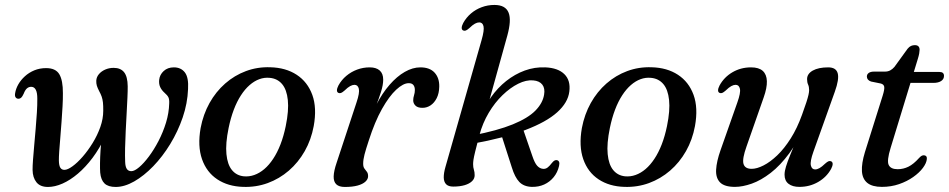

<svg xmlns="http://www.w3.org/2000/svg" viewBox="-20 -738 3801 769"><path d="M110.5 -57.6Q110.3 -72.2 112.2 -98Q114.1 -123.7 117 -155.7Q120 -187.7 122.8 -221.6Q125.7 -255.5 127.7 -286.9Q129.7 -318.4 129.4 -342.4Q129.6 -366.3 123.4 -378.3Q117.3 -390.3 104.9 -390.3Q95.4 -390.3 88 -384Q80.7 -377.8 74.9 -362.7Q69.6 -351.1 64.8 -346.7Q60 -342.4 53.8 -342.4Q46.7 -342.6 42.7 -347.9Q38.7 -353.3 40.5 -364.3Q43.3 -382.3 53.3 -400Q63.4 -417.7 79.7 -432.5Q95.9 -447.3 117.5 -456.3Q139.1 -465.2 164.8 -465.2Q203 -465.2 217.6 -440.6Q232.2 -415.9 231.9 -365Q232.2 -342.2 230.5 -311.9Q228.7 -281.6 226.4 -249.1Q224.1 -216.6 221.5 -186.2Q218.8 -155.8 217.2 -131.7Q215.6 -107.5 215.8 -95.1Q216.2 -74.6 221.7 -66.2Q227.1 -57.7 238.1 -57.7Q250.8 -57.7 270.4 -72Q290 -86.2 311.2 -110.5Q332.3 -134.8 351.2 -165.4Q370 -196 381.8 -229.2Q393.5 -262.4 393.5 -294.2Q393.7 -314.7 392.3 -327.7Q390.8 -340.8 387.2 -351.1Q383.6 -361.5 377.3 -372.8Q370.6 -385.8 367.9 -394.8Q365.2 -403.9 365.6 -414.9Q366.4 -429.3 375.9 -440.7Q385.4 -452.2 401 -459.2Q416.6 -466.2 435.3 -466.2Q463.2 -466.2 477.2 -448.5Q491.1 -430.8 491.5 -392.4Q491.7 -375.6 490.4 -347.1Q489.1 -318.5 487.2 -283.7Q485.2 -248.8 483.5 -212.9Q481.7 -177 481 -144.9Q480.3 -112.7 481.3 -89.7Q481.9 -70.5 487.9 -61.5Q493.9 -52.4 506.1 -52.4Q518.5 -52.4 537.3 -68.2Q556 -84 576.4 -111.3Q596.8 -138.5 615 -173.5Q633.2 -208.6 645 -247.1Q656.7 -285.7 657.7 -323.8Q658.5 -339.4 654.7 -347.8Q650.8 -356.3 638.4 -367Q627.5 -376.8 621.7 -389.1Q615.9 -401.4 617.5 -418.2Q619.7 -438.9 635.7 -453.6Q651.6 -468.2 676.4 -468.2Q704.7 -468.2 720.4 -448Q736 -427.8 733.2 -381.2Q731 -324 711.8 -267.7Q692.5 -211.4 661.8 -161.1Q631.1 -110.8 593.7 -72.1Q556.3 -33.5 517.4 -11.3Q478.5 10.8 443.3 10.8Q413.3 10.8 398.7 -3.2Q384.1 -17.2 381.3 -46.8Q380.3 -61.6 380.6 -84.8Q380.9 -108 382.7 -136.7Q384.5 -165.4 387.6 -195.6L400.9 -190.6Q378.7 -143.2 350.8 -105.9Q322.8 -68.6 292 -42.5Q261.2 -16.4 230.5 -2.8Q199.7 10.8 172.1 10.8Q140.9 10.8 125.9 -8.1Q110.9 -27 110.5 -57.6Z M1062.6 -468.6Q1124.6 -467.1 1168.3 -438.5Q1212 -409.9 1230.9 -357.9Q1249.7 -305.8 1236.5 -233Q1226.4 -178.4 1200.6 -132.8Q1174.8 -87.3 1136.9 -54.6Q1099 -21.9 1052.4 -4.8Q1005.8 12.3 953.8 10.5Q893.3 8.7 850.4 -19.7Q807.4 -48.2 789.1 -100.5Q770.8 -152.8 783.5 -225.1Q793.9 -280 819.2 -325.4Q844.6 -370.8 881.9 -403.5Q919.2 -436.2 965.2 -453.3Q1011.2 -470.4 1062.6 -468.6ZM955.9 -31.9Q977.7 -29.7 998.6 -37.2Q1019.5 -44.6 1038.7 -60.9Q1057.8 -77.2 1074.1 -101.9Q1090.5 -126.6 1103.3 -159.5Q1116.1 -192.5 1124.4 -232.8Q1137.3 -295.7 1132.8 -337.5Q1128.4 -379.3 1109.8 -401.3Q1091.1 -423.4 1060.5 -426.2Q1039 -428.4 1018.7 -420.9Q998.4 -413.5 979.7 -397.2Q961 -380.9 945 -356.2Q928.9 -331.5 916.4 -298.6Q903.9 -265.6 895.6 -225.3Q882.7 -162.6 886.9 -120.7Q891 -78.8 909 -56.9Q927 -35 955.9 -31.9Z M1335.3 -366Q1329.4 -368.9 1329.5 -376.7Q1329.7 -384.5 1335.6 -395.9Q1347.7 -417.9 1367 -434.1Q1386.3 -450.3 1410.4 -459.3Q1434.5 -468.2 1460.9 -468.2Q1486.6 -468.2 1500.7 -455.8Q1514.8 -443.3 1514.8 -418.9Q1514.8 -398 1506 -370.1Q1497.2 -342.2 1485.5 -312.3Q1473.7 -282.3 1464.2 -255.2Q1454.7 -228 1453.5 -208.9L1445.3 -209.7Q1461.7 -268.8 1486.2 -316.6Q1510.7 -364.3 1540.2 -398.2Q1569.6 -432 1601.3 -450.1Q1632.9 -468.2 1663.6 -468.2Q1701.5 -468.2 1720.8 -446.9Q1740.1 -425.6 1739.3 -390.6Q1738.7 -364.1 1729.2 -345.1Q1719.6 -326.1 1704.7 -316.1Q1689.7 -306.1 1672.1 -306.1Q1652.9 -306.1 1644 -315Q1635 -324 1635 -335.9Q1635 -346.5 1638.3 -356.4Q1641.6 -366.4 1641.6 -377.6Q1641.6 -390 1635.8 -397.4Q1629.9 -404.9 1617.1 -404.9Q1595.1 -404.9 1566.9 -378.8Q1538.7 -352.7 1509.9 -301.6Q1481.1 -250.4 1456.9 -174.8Q1445.3 -139.9 1440 -119.3Q1434.6 -98.6 1434.6 -82.2Q1434.6 -69.7 1439.5 -63Q1444.3 -56.2 1449.3 -50.1Q1454.3 -43.9 1454.3 -32.3Q1454.3 -20.5 1443.7 -10.6Q1433 -0.6 1412.4 5.1Q1391.7 10.8 1361.3 10.8Q1338.1 10.8 1327 0.3Q1315.9 -10.2 1316.4 -31.6Q1317 -53 1328.1 -85.7L1407.8 -327.3Q1421.1 -366.7 1417.2 -382.5Q1413.4 -398.3 1399.8 -398.3Q1391.9 -398.3 1382.5 -393.2Q1373.1 -388.2 1359.8 -375.2Q1351.4 -367.8 1345.9 -365.7Q1340.4 -363.7 1335.3 -366Z M1908.7 -577 1764.1 -69.4Q1757.1 -45 1757.3 -27.3Q1757.6 -9.6 1766.8 -0.1Q1776 9.3 1795.3 9.3Q1821.5 9.3 1840.8 3.7Q1860 -2 1870.6 -12.3Q1881.1 -22.5 1881.1 -36Q1881.1 -49.2 1878 -58.3Q1874.9 -67.4 1874.9 -80.6Q1874.9 -88.2 1876.4 -98.6Q1877.9 -109 1883.4 -131.6Q1888.8 -154.1 1900.1 -197Q1913 -245 1937.4 -286.1Q1961.8 -327.1 1992.7 -356.9Q2023.6 -386.8 2055.5 -402.6Q2087.4 -418.5 2115.3 -416.1Q2140.8 -414 2152.2 -398.9Q2163.6 -383.9 2159.2 -358.7Q2153.7 -324.7 2124.1 -294.7Q2094.6 -264.8 2033.8 -239.9Q1973 -215 1873.3 -195.7L1872.9 -162.4Q2000.4 -185.6 2084.3 -217.4Q2168.1 -249.2 2211.6 -288.2Q2255.1 -327.3 2260.3 -371.6Q2265.9 -416.1 2240.3 -441.1Q2214.7 -466.1 2164.2 -468.2Q2121.6 -470 2081.8 -455.5Q2042 -440.9 2007.4 -413.5Q1972.8 -386 1946.2 -348.1Q1919.5 -310.2 1903.5 -265.5L1923 -275.2L2012.3 -596.8Q2020.3 -626.3 2021.7 -649Q2023.1 -671.7 2017.1 -687Q2011.1 -702.4 1997 -710.3Q1982.9 -718.2 1960.2 -718.2Q1933.4 -718.2 1909.4 -709.2Q1885.4 -700.3 1866.4 -684.1Q1847.4 -667.9 1835.3 -645.9Q1829.4 -634.5 1829.2 -626.7Q1829.1 -618.9 1835 -616Q1840.1 -613.7 1845.6 -615.7Q1851.1 -617.8 1859.5 -625.2Q1872.8 -638.2 1882.2 -643.2Q1891.6 -648.3 1899.5 -648.3Q1913.1 -648.3 1916.6 -632.6Q1920.2 -616.9 1908.7 -577ZM1987.2 -200.5 2029.8 -67.9Q2042 -27.9 2059.9 -9.3Q2077.7 9.3 2109.7 10.5Q2137.3 11.1 2159.7 0.9Q2182 -9.3 2197.6 -28.4Q2213.2 -47.5 2219.1 -73.3Q2221.6 -84.2 2219.2 -89.7Q2216.7 -95.2 2211 -96.5Q2206.3 -97.6 2201.3 -95.2Q2196.3 -92.8 2189.1 -83.7Q2182.7 -74.9 2174.2 -67.8Q2165.6 -60.6 2154.4 -61.8Q2141.6 -63 2131.5 -74.1Q2121.4 -85.2 2112 -113.5L2074.3 -222.9Z M2589.6 -468.6Q2651.6 -467.1 2695.3 -438.5Q2739 -409.9 2757.9 -357.9Q2776.7 -305.8 2763.5 -233Q2753.4 -178.4 2727.6 -132.8Q2701.8 -87.3 2663.9 -54.6Q2626 -21.9 2579.4 -4.8Q2532.8 12.3 2480.8 10.5Q2420.3 8.7 2377.4 -19.7Q2334.4 -48.2 2316.1 -100.5Q2297.8 -152.8 2310.5 -225.1Q2320.9 -280 2346.2 -325.4Q2371.6 -370.8 2408.9 -403.5Q2446.2 -436.2 2492.2 -453.3Q2538.2 -470.4 2589.6 -468.6ZM2482.9 -31.9Q2504.7 -29.7 2525.6 -37.2Q2546.5 -44.6 2565.7 -60.9Q2584.8 -77.2 2601.1 -101.9Q2617.5 -126.6 2630.3 -159.5Q2643.1 -192.5 2651.4 -232.8Q2664.3 -295.7 2659.8 -337.5Q2655.4 -379.3 2636.8 -401.3Q2618.1 -423.4 2587.5 -426.2Q2566 -428.4 2545.7 -420.9Q2525.4 -413.5 2506.7 -397.2Q2488 -380.9 2472 -356.2Q2455.9 -331.5 2443.4 -298.6Q2430.9 -265.6 2422.6 -225.3Q2409.7 -162.6 2413.9 -120.7Q2418 -78.8 2436 -56.9Q2454 -35 2482.9 -31.9Z M3309.2 -91.7Q3315.1 -88.8 3315 -81Q3314.8 -73.2 3308.9 -61.8Q3290.9 -28.8 3257 -9.2Q3223 10.5 3181.8 10.5Q3154.2 10.5 3138.3 -1.8Q3122.3 -14.1 3122.3 -38.2Q3122.3 -52.5 3128.1 -71.1Q3133.8 -89.7 3144.4 -115.9Q3155 -142.1 3170.5 -179.2Q3185.9 -216.2 3204.8 -267.7L3206.8 -246.4Q3178.1 -174 3141.7 -124.6Q3105.3 -75.3 3066.6 -45.4Q3027.9 -15.6 2991 -2.5Q2954 10.5 2923.7 10.5Q2881.7 10.5 2864 -7.4Q2846.4 -25.4 2848.2 -58.5Q2850 -91.5 2866.1 -137.1L2933.1 -327.3Q2947.2 -366.7 2943.5 -382.5Q2939.9 -398.3 2926.3 -398.3Q2918.4 -398.3 2909 -393.2Q2899.6 -388.2 2886.3 -375.2Q2877.9 -367.8 2872.4 -365.7Q2866.9 -363.7 2861.8 -366Q2855.9 -368.9 2856 -376.7Q2856.2 -384.5 2862.1 -395.9Q2880.1 -428.9 2913.6 -448.6Q2947.2 -468.2 2988 -468.2Q3019.3 -468.2 3035 -454.1Q3050.6 -439.9 3051.5 -413Q3052.4 -386.2 3038.6 -347.4L2970.1 -151.7Q2952.2 -101.9 2957.8 -81.9Q2963.4 -61.8 2990.6 -61.8Q3011.4 -61.8 3038.1 -75.4Q3064.8 -88.9 3093.1 -115.9Q3121.3 -142.9 3147.1 -183.7Q3172.9 -224.4 3192.4 -278.7Q3203.7 -309.6 3209.7 -328.4Q3215.8 -347.3 3218.2 -358.3Q3220.7 -369.4 3220.7 -376.9Q3220.7 -390.4 3216.6 -399.3Q3212.5 -408.2 3212.5 -421.1Q3212.5 -442.5 3235.4 -455.4Q3258.3 -468.2 3297.1 -468.2Q3328.7 -468.2 3335.2 -444.5Q3341.7 -420.8 3323.6 -370.5L3237.9 -130.4Q3223.9 -91.2 3227.7 -75.3Q3231.4 -59.4 3244.7 -59.4Q3252.9 -59.4 3262.2 -64.6Q3271.4 -69.7 3284.7 -82.5Q3293.1 -90.1 3298.6 -92.2Q3304.1 -94.2 3309.2 -91.7Z M3507.7 -403.5 3468.8 -411.4Q3460.5 -414.2 3456.2 -419.4Q3452 -424.6 3452 -431.3Q3452 -440.6 3459.6 -445.9Q3467.2 -451.2 3480.3 -451.2H3524.1Q3536.2 -451.2 3545.3 -456Q3554.4 -460.8 3562.4 -470L3615.1 -542.8Q3621.9 -551.1 3629.1 -554.2Q3636.2 -557.2 3644.1 -557.2Q3653.7 -557.2 3658.5 -552.4Q3663.2 -547.6 3663.2 -538.5Q3663.2 -533 3661.6 -523.8Q3659.9 -514.5 3656.2 -502.5L3547.1 -145.6Q3531.3 -94.4 3539.4 -77.4Q3547.5 -60.3 3575.2 -60.3Q3598.1 -60.3 3618.5 -70.4Q3638.9 -80.5 3660.7 -104.8Q3666.8 -111.4 3671.1 -113.8Q3675.4 -116.1 3680.1 -116.1Q3686.2 -116.1 3689.6 -112.2Q3693 -108.2 3692.2 -101.2Q3690.8 -84.8 3676.4 -65.5Q3662 -46.2 3637.6 -29Q3613.2 -11.7 3581.2 -0.6Q3549.1 10.5 3512.2 10.5Q3473.4 10.5 3453.7 -5.5Q3434.1 -21.5 3432.2 -52.4Q3430.4 -83.2 3444.1 -128.4L3515.4 -355.2Q3523.3 -380.7 3521.5 -390.5Q3519.7 -400.4 3507.7 -403.5ZM3592.5 -406 3606.7 -449.8H3742.7Q3760.9 -449.8 3760.9 -434.1Q3760.9 -421 3749.5 -413.5Q3738 -406 3718.4 -406Z"/></svg>

Font: Fraunces Wonky
Style: Italic
Weight: 900
Italic angle: -16°
Version: Version 1.000;[b76b70a41]